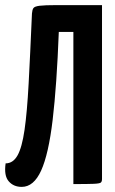

<svg xmlns="http://www.w3.org/2000/svg" viewBox="-20 -720 450 751"><path d="M65 11Q33 11 14 -11Q-5 -33 2 -81Q31 -81 48.5 -112Q66 -143 76 -212Q86 -281 92 -393Q98 -505 105 -667Q106 -681 110.5 -688Q115 -695 135 -697.5Q155 -700 201 -700H379V-20Q379 -10 374.5 -6Q370 -2 346.5 -1Q323 0 267 0V-595H210Q202 -386 186 -251.5Q170 -117 141 -53Q112 11 65 11Z"/></svg>

Font: Yanone Kaffeesatz
Style: Bold
Weight: 700
Designer: Yanone (Cyrillic: Daniel Pouzeot, Huerta Tipografica, and Cyreal)
Foundry: Yanone
Version: Version 2.003